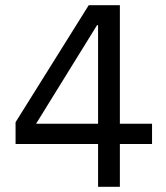

<svg xmlns="http://www.w3.org/2000/svg" viewBox="-20 -720 640 740"><path d="M40 -165H358V0H442V-165H566V-243H442V-700H322L40 -249ZM354 -623H358V-243H119Z"/></svg>

Font: CommitMonoNiceRocks
Style: Regular
Weight: 400
Monospace: yes
Designer: Eigil Nikolajsen
Foundry: Eigil Nikolajsen
Version: Version 1.143